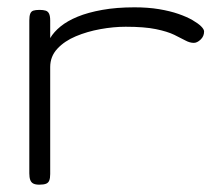

<svg xmlns="http://www.w3.org/2000/svg" viewBox="-20 -493 612 524"><path d="M87 11Q77 11 71 8Q65 5 62.5 -2Q60 -9 60 -20V-437Q60 -449 62.5 -455.5Q65 -462 71 -464Q77 -466 88 -466Q98 -466 104.5 -464Q111 -462 114 -455.5Q117 -449 117 -437V-389Q127 -406 145.5 -421Q164 -436 192 -447.5Q220 -459 259 -466Q298 -473 347 -473Q384 -473 414 -468Q444 -463 467 -455Q490 -447 505.5 -438Q521 -429 529 -421Q537 -413 537 -407Q537 -394 527.5 -385Q518 -376 509 -376Q498 -376 486 -382.5Q474 -389 455.5 -398Q437 -407 405.5 -413.5Q374 -420 323 -420Q290 -420 254 -413.5Q218 -407 187 -394Q156 -381 136.5 -360Q117 -339 117 -310V-18Q117 -7 114.5 -0.5Q112 6 105.5 8.5Q99 11 87 11Z"/></svg>

Font: Fredoka Expanded Light
Style: Regular
Weight: 300
Width: 7
Designer: Ben Nathan
Foundry: Milena B. Brandão, Ben Nathan
Version: Version 2.001